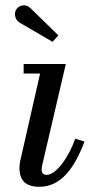

<svg xmlns="http://www.w3.org/2000/svg" viewBox="-20 -705 398 735"><path d="M55 -618.5 181 -545 203.5 -569.5 97.5 -673C76.5 -693.5 51 -684 41.5 -667.5C32 -651 39 -628 55 -618.5ZM303.5 -163 268 -174C245 -108 197 -35.5 158 -35.5C145.5 -35.5 139.5 -44 139.5 -54.5C139.5 -59.5 140 -66.5 141.5 -72.5L232 -460H70.5V-423.5H133.5L56.5 -85C55.5 -79 54.5 -68 54.5 -63C54.5 -13 79 10 131 10C214.5 10 265.5 -63 303.5 -163Z"/></svg>

Font: Bodoni* 06pt
Style: Italic
Weight: 400
Italic angle: -13°
Version: Version 2.3